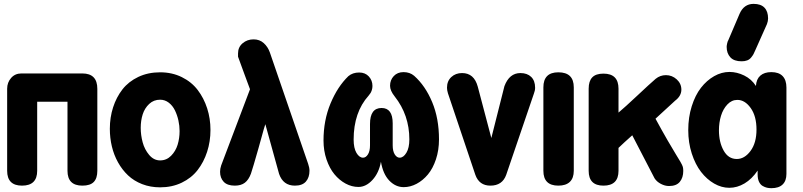

<svg xmlns="http://www.w3.org/2000/svg" viewBox="-20 -963 4168 996"><path d="M17.1 -77.1V-502.9Q17.1 -535.2 37.6 -558.6Q58.1 -582 90.8 -582H407.2Q484.9 -582 484.9 -502V-77.1Q484.9 -38.1 466.3 -19Q447.8 0 407.2 0Q330.1 0 330.1 -77.1V-435.1H172.9V-77.1Q172.9 0 94.2 0Q17.1 0 17.1 -77.1Z M810.5 -587.9Q872.6 -587.9 923.1 -563Q973.6 -538.1 1005.6 -496.1Q1037.6 -454.1 1054.7 -400.9Q1071.8 -347.7 1071.8 -289.1Q1071.8 -229 1054.4 -175.5Q1037.1 -122.1 1005.1 -80.8Q973.1 -39.6 922.9 -15.4Q872.6 8.8 810.5 8.8Q760.3 8.8 717.5 -7.8Q674.8 -24.4 644.3 -53.2Q613.8 -82 592.3 -120.6Q570.8 -159.2 560.3 -203.4Q549.8 -247.6 549.8 -294.9Q549.8 -354 566.7 -406.2Q583.5 -458.5 615.2 -499.3Q647 -540 697.5 -564Q748 -587.9 810.5 -587.9ZM810.5 -445.8Q777.3 -445.8 753.9 -423.8Q730.5 -401.9 720.2 -369.6Q710 -337.4 710 -299.8Q710 -262.2 720 -224.9Q730 -187.5 753.9 -159.2Q777.8 -130.9 810.5 -130.9Q843.8 -130.9 867.4 -154.8Q891.1 -178.7 901.4 -212.2Q911.6 -245.6 911.6 -283.2Q911.6 -310.5 905.5 -338.1Q899.4 -365.7 887.5 -390.4Q875.5 -415 855.5 -430.4Q835.4 -445.8 810.5 -445.8Z M1127.4 -105 1276.9 -500Q1271 -516.1 1248.5 -576.7Q1226.1 -637.2 1214.8 -668.9V-686Q1214.8 -718.3 1238.5 -738.5Q1262.2 -758.8 1295.4 -758.8Q1326.7 -758.8 1348.1 -739.5Q1369.6 -720.2 1379.9 -690.9L1578.6 -112.8Q1585.4 -93.3 1585.4 -77.1Q1585.4 -42.5 1566.9 -21.2Q1548.3 0 1509.8 0Q1448.7 0 1427.7 -61L1356.4 -318.8Q1349.6 -298.8 1337.2 -252.7Q1324.7 -206.5 1320.8 -193.8Q1292 -92.3 1281.7 -62Q1270 -30.3 1250.2 -15.1Q1230.5 0 1197.8 0Q1159.2 0 1140.4 -20Q1121.6 -40 1121.6 -71.8Q1121.6 -87.9 1127.4 -105Z M2074.2 7.8Q2032.2 7.8 1999.5 -26.1Q1966.8 -60.1 1956.1 -124Q1945.8 -66.4 1912.4 -29.8Q1878.9 6.8 1839.4 6.8Q1805.2 6.8 1772.7 -10.7Q1740.2 -28.3 1714.8 -59.1Q1689.5 -89.8 1673.8 -135.7Q1658.2 -181.6 1658.2 -233.9Q1658.2 -338.9 1694.6 -426.3Q1731 -513.7 1787.1 -567.9Q1809.6 -586.9 1843.3 -586.9Q1874.5 -586.9 1893.3 -566.4Q1912.1 -545.9 1912.1 -517.1Q1912.1 -505.4 1908.9 -495.8Q1905.8 -486.3 1902.6 -481Q1899.4 -475.6 1892.1 -466.8Q1814.5 -380.4 1814.5 -238.8Q1814.5 -194.8 1829.1 -169.9Q1843.8 -145 1863.3 -145Q1877.9 -145 1888.7 -162.1Q1899.4 -179.2 1899.4 -209V-319.8Q1899.4 -402.8 1959.5 -402.8Q2017.1 -402.8 2017.1 -323.2V-209Q2017.1 -178.7 2027.8 -161.9Q2038.6 -145 2053.2 -145Q2072.8 -145 2088.1 -170.4Q2103.5 -195.8 2103.5 -240.2Q2103.5 -366.2 2027.3 -462.9Q2003.4 -492.7 2003.4 -518.1Q2003.4 -547.9 2022.7 -568.4Q2042 -588.9 2073.2 -588.9Q2106 -588.9 2128.4 -569.8Q2186.5 -518.1 2221.9 -433.3Q2257.3 -348.6 2257.3 -240.2Q2257.3 -184.1 2241.5 -136.5Q2225.6 -88.9 2199.7 -57.9Q2173.8 -26.9 2141.1 -9.5Q2108.4 7.8 2074.2 7.8Z M2458.5 -513.2 2528.8 -247.1 2596.7 -516.1Q2622.1 -584 2679.7 -584Q2714.8 -584 2735.4 -564.2Q2755.9 -544.4 2755.9 -507.8Q2755.9 -493.2 2749.5 -477.1L2606 -56.2Q2585.9 0 2523.9 0Q2465.8 0 2445.8 -56.2L2303.7 -479Q2298.8 -495.1 2298.8 -507.8Q2298.8 -542.5 2321 -563.2Q2343.3 -584 2377 -584Q2439.5 -584 2458.5 -513.2Z M2956.5 -509.8V-77.1Q2956.5 -39.1 2936 -19.5Q2915.5 0 2876.5 0Q2798.8 0 2798.8 -77.1V-509.8Q2798.8 -587.9 2876.5 -587.9Q2956.5 -587.9 2956.5 -509.8Z M3033.7 -77.1V-502.9Q3033.7 -542 3052.2 -561.5Q3070.8 -581.1 3110.4 -581.1Q3188.5 -581.1 3188.5 -502.9V-378.9Q3220.7 -405.8 3285.2 -466.3Q3349.6 -526.9 3381.3 -554.2Q3404.8 -573.2 3434.6 -573.2Q3466.3 -573.2 3490.5 -551.3Q3514.6 -529.3 3514.6 -498Q3514.6 -465.3 3482.4 -440.9L3380.4 -347.2Q3414.1 -285.2 3443.6 -234.1Q3473.1 -183.1 3486.3 -162.1Q3499.5 -141.1 3509.8 -123.3Q3520 -105.5 3522.2 -97.2Q3524.4 -88.9 3524.4 -76.2Q3524.4 -41.5 3506.6 -19.8Q3488.8 2 3450.7 2Q3429.2 2 3408 -9.3Q3386.7 -20.5 3375.5 -38.1L3259.8 -261.2Q3248.5 -251.5 3220.2 -225.6Q3191.9 -199.7 3188.5 -195.8V-77.1Q3188.5 0 3110.4 0Q3033.7 0 3033.7 -77.1Z M3764.2 -589.8Q3802.7 -589.8 3840.6 -571.3Q3878.4 -552.7 3901.4 -517.1Q3903.3 -552.2 3924.1 -570.6Q3944.8 -588.9 3981.4 -588.9Q4020 -588.9 4039.8 -568.4Q4059.6 -547.9 4059.6 -508.8V-61Q4059.6 -24.9 4039.8 -5.9Q4020 13.2 3981.4 13.2Q3969.2 13.2 3958.5 10.7Q3947.8 8.3 3936 1.5Q3924.3 -5.4 3917.2 -20.5Q3910.2 -35.6 3910.2 -58.1V-78.1Q3880.4 -34.2 3842.3 -11.5Q3804.2 11.2 3763.2 11.2Q3723.1 11.2 3684.8 -10.7Q3646.5 -32.7 3616.7 -71.3Q3586.9 -109.9 3568.6 -166.5Q3550.3 -223.1 3550.3 -288.1Q3550.3 -354.5 3568.4 -411.9Q3586.4 -469.2 3616.2 -507.6Q3646 -545.9 3684.6 -567.9Q3723.1 -589.8 3764.2 -589.8ZM3802.2 -138.2Q3842.3 -138.2 3873.3 -179.9Q3904.3 -221.7 3904.3 -291Q3904.3 -360.4 3874.3 -402.6Q3844.2 -444.8 3805.2 -444.8Q3775.4 -444.8 3753.2 -421.1Q3731 -397.5 3720.2 -362.3Q3709.5 -327.1 3709.5 -287.1Q3709.5 -225.6 3733.9 -181.9Q3758.3 -138.2 3802.2 -138.2ZM3958.5 -837.9 3898.4 -703.1Q3892.6 -689.5 3888.7 -682.1Q3884.8 -674.8 3876.5 -664.6Q3868.2 -654.3 3856 -649.7Q3843.8 -645 3827.1 -645Q3787.6 -645 3768.6 -665.8Q3749.5 -686.5 3749.5 -720.2Q3749.5 -726.1 3752 -737.5Q3754.4 -749 3758.3 -754.9L3816.4 -891.1Q3838.9 -942.9 3889.2 -942.9Q3926.8 -942.9 3945.6 -923.3Q3964.4 -903.8 3964.4 -867.2Q3964.4 -853.5 3958.5 -837.9Z"/></svg>

Font: BPreplay
Style: Bold
Weight: 700
Designer: Magenta/George Triantafyllakos
Foundry: Magenta/George Triantafyllakos
Version: Version 1.00